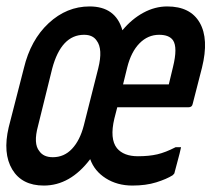

<svg xmlns="http://www.w3.org/2000/svg" viewBox="-28 -565 657 596"><path d="M250 -545Q331 -545 352 -471Q381 -506 417 -525.5Q453 -545 491 -545Q563 -545 592 -494.5Q621 -444 599 -355L570 -242Q568 -232 557 -232H336L327 -197Q312 -134 335 -105Q356 -80 400 -80Q435 -80 460.5 -86Q486 -92 517 -108H534Q530 -89 524.5 -69.5Q519 -50 514 -30Q514 -26 508 -21Q489 -9 457 1Q425 11 383 11Q336 11 300.5 -11.5Q265 -34 252 -71Q190 11 108 11Q40 11 10 -39Q-20 -89 -1 -170L46 -353Q67 -441 123 -493Q179 -545 250 -545ZM466 -457Q431 -457 405 -430.5Q379 -404 367 -356L354 -303H496L509 -357Q524 -418 509 -440Q497 -457 466 -457ZM90 -174Q75 -119 94 -96Q107 -77 136 -77Q171 -77 195.5 -103Q220 -129 232 -175L277 -353Q292 -413 272 -439Q260 -457 233 -457Q162 -457 134 -352Z"/></svg>

Font: Recursive Mn Lnr St Med
Style: Italic
Weight: 500
Italic angle: -15°
Monospace: yes
Version: Version 1.079;hotconv 1.0.112;makeotfexe 2.5.65598; ttfautoh